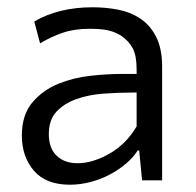

<svg xmlns="http://www.w3.org/2000/svg" viewBox="-20 -495 538 527"><path d="M370 0 362 -82H358Q346 -63 326 -46Q306 -29 281.5 -16Q257 -3 228.5 4.5Q200 12 172 12Q106 12 73 -26.5Q40 -65 40 -123Q40 -180 69 -214Q98 -248 140 -265Q182 -282 228.5 -287Q275 -292 310 -292H355V-304Q355 -342 344.5 -362Q334 -382 314 -396Q297 -407 277.5 -411.5Q258 -416 226 -416Q184 -416 152 -405Q120 -394 90 -376L74 -436Q141 -475 234 -475Q271 -475 304 -468.5Q337 -462 362 -446Q391 -428 408 -395Q425 -362 425 -313V0ZM193 -47Q234 -47 280 -73Q326 -99 355 -148V-241H346Q305 -241 264 -238Q223 -235 189.5 -223Q156 -211 135 -188.5Q114 -166 114 -127Q114 -88 135.5 -67.5Q157 -47 193 -47Z"/></svg>

Font: Quattrocento Sans
Style: Regular
Weight: 400
Designer: Pablo Impallari
Foundry: Pablo Impallari, Igino Marini, Brenda Gallo
Version: Version 2.000